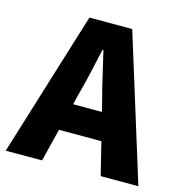

<svg xmlns="http://www.w3.org/2000/svg" viewBox="-107 -741 792 832"><g transform="rotate(15 289.5 -325.5)"><path d="M-8 0 193 -651H385L587 0H418L338 -323Q325 -371 312.5 -426Q300 -481 288 -531H284Q273 -481 260.5 -426Q248 -371 235 -323L155 0ZM130 -147V-270H446V-147Z"/></g></svg>

Font: Source Sans 3 ExtraBold
Style: Regular
Weight: 800
Designer: Paul D. Hunt
Foundry: Adobe
Version: Version 3.052;hotconv 1.1.0;makeotfexe 2.6.0